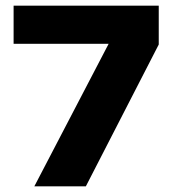

<svg xmlns="http://www.w3.org/2000/svg" viewBox="-20 -659 612 679"><path d="M101.4 0 364.2 -504.1H28.1V-639H541.4V-501.6L283.6 0Z"/></svg>

Font: Anek Gurmukhi Medium SemiExpanded
Style: Regular
Weight: 500
Width: 6
Version: Version 1.003